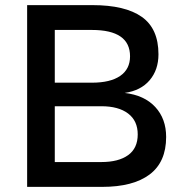

<svg xmlns="http://www.w3.org/2000/svg" viewBox="-20 -730 728 750"><path d="M86 0V-710H341Q469 -710 534 -664Q599 -618 599 -518Q599 -457 564.5 -416.5Q530 -376 467 -367Q544 -358 586.5 -312Q629 -266 629 -195Q629 -97 564.5 -48.5Q500 0 379 0ZM194 -97H376Q443 -97 480.5 -124Q518 -151 518 -205Q518 -258 480.5 -286.5Q443 -315 376 -315H194ZM194 -407H339Q411 -407 449.5 -433.5Q488 -460 488 -510Q488 -613 339 -613H194Z"/></svg>

Font: Geist Med
Style: Regular
Weight: 400
Designer: Basement.studio, Andrés Briganti, Mateo Zaragoza
Foundry: Basement.studio, Vercel, Andrés Briganti, Guido Ferreyra, Mateo Zaragoza
Version: Version 1.401